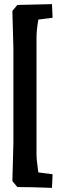

<svg xmlns="http://www.w3.org/2000/svg" viewBox="-20 -786 305 931"><path d="M157 -601V-40Q157 -11 164 36L166 50L235 59L232 125Q133 121 64 121L40 92Q45 -74 45 -94V-551L40 -733L64 -762L232 -766L235 -700L166 -691Q157 -641 157 -601Z"/></svg>

Font: Andada SC
Style: Bold
Weight: 700
Designer: Carolina Giovagnoli
Foundry: Carolina Giovagnoli
Version: Version 1.003